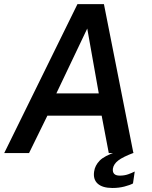

<svg xmlns="http://www.w3.org/2000/svg" viewBox="-22 -743 738 932"><path d="M-1.5 0 354 -723H482.5L625.5 0H506L471.5 -181.5H208L119 0ZM251.5 -289.5H457.5L401.5 -604.5ZM524 169.5Q475.5 169.5 452.2 148.5Q429 127.5 435 89Q439 60.5 461.5 37Q484 13.5 543 -6L628 -1.5Q574.5 18.5 552 36Q529.5 53.5 526 75.5Q522 109.5 559.5 109.5Q582 109.5 600.2 103Q618.5 96.5 632 89.5L623.5 147.5Q609 155.5 582 162.5Q555 169.5 524 169.5Z"/></svg>

Font: Public Sans SemiBold
Style: Italic
Weight: 600
Italic angle: -8°
Designer: The Public Sans project authors (U.S. Web Design System). Libre Franklin designed by Pablo Impallari and Rodrigo Fuenzal
Version: Version 1.007; ttfautohint (v1.8.1) -l 8 -r 50 -G 200 -x 14 